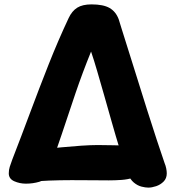

<svg xmlns="http://www.w3.org/2000/svg" viewBox="-20 -812 798 875"><path d="M656 43Q643 43 625 38.5Q607 34 590 20Q573 6 563 -20Q544 -73 525.5 -133Q507 -193 489.5 -255Q472 -317 455 -376.5Q438 -436 423 -487.5Q408 -539 395 -577Q356 -481 324 -387Q292 -293 261.5 -200.5Q231 -108 195 -14Q188 8 159 16.5Q130 25 98 25Q70 25 45 14Q20 3 20 -22Q20 -38 24.5 -52Q29 -66 36 -85Q76 -188 117 -298Q158 -408 201.5 -518Q245 -628 293 -730Q308 -762 332 -777Q356 -792 397 -792Q451 -792 479.5 -775.5Q508 -759 521 -724Q522 -721 533.5 -683.5Q545 -646 564 -586.5Q583 -527 605 -456Q627 -385 650 -312.5Q673 -240 694 -176Q715 -112 730 -69Q735 -57 737.5 -44.5Q740 -32 740 -22Q740 1 725.5 15.5Q711 30 691.5 36.5Q672 43 656 43ZM109 18Q92 20 82 3Q72 -14 72 -40Q72 -68 84 -93Q96 -118 121 -123Q137 -126 174.5 -131Q212 -136 258.5 -140.5Q305 -145 349.5 -148Q394 -151 425 -151Q473 -151 498.5 -150Q524 -149 541 -149.5Q558 -150 577 -152Q601 -155 615 -141.5Q629 -128 635.5 -108.5Q642 -89 642 -73Q642 -43 627 -26.5Q612 -10 587 -2Q562 6 533 8Q504 10 476 10Q448 10 403.5 9.5Q359 9 306.5 9Q254 9 202.5 11Q151 13 109 18Z"/></svg>

Font: Playpen Sans ExtraBold
Style: Regular
Weight: 800
Designer: Laura Meseguer, Veronika Burian, José Scaglione
Foundry: TypeTogether
Version: Version 1.001